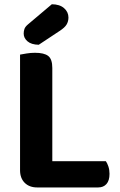

<svg xmlns="http://www.w3.org/2000/svg" viewBox="-20 -858 550 881"><path d="M72 -416.8H220V-6.6L150.8 2.1Q114.7 2.1 93.3 -19.2Q72 -40.6 72 -76.7ZM150.8 2.1V-118.3H465.8Q472.2 -109.3 477.4 -93.9Q482.5 -78.5 482.5 -60.4Q482.5 -29.2 468.5 -13.6Q454.6 2.1 430.3 2.1ZM220 -235.4H72V-607.4Q81.9 -609.4 101.7 -612.6Q121.4 -615.8 140.5 -615.8Q182.4 -615.8 201.2 -601.3Q220 -586.8 220 -546.2ZM109.1 -746.7 217.8 -838.5Q254 -838.2 274 -820.6Q294.1 -803 294.1 -777.6Q294.1 -760.1 285.7 -745.7Q277.4 -731.4 253.4 -715.9L157.8 -652.6Q123.9 -653.2 106.3 -668.3Q88.7 -683.4 88.7 -703.9Q88.7 -715.4 92.3 -725.6Q96 -735.8 109.1 -746.7Z"/></svg>

Font: Baloo Bhaina 2
Style: Regular
Weight: 400
Designer: Yesha Goshar, Manish Minz, Shuchita Grover and Ek Type
Foundry: Ek Type
Version: Version 1.700